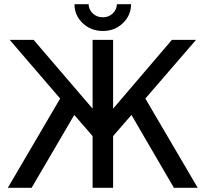

<svg xmlns="http://www.w3.org/2000/svg" viewBox="-20 -890 974 910"><path d="M418.9 0V-245.1L332 -345.2L129.9 0H17.1L265.1 -422.9L25.9 -701.2H139.2L418.9 -375V-701.2H516.1V-375L794.9 -701.2H909.2L668.9 -422.9L917 0H804.2L603 -345.2L516.1 -245.1V0ZM467.8 -743.2Q410.6 -743.2 371.8 -780.3Q333 -817.4 333 -870.1H399.9Q400.9 -844.2 419.9 -826.2Q439 -808.1 467.8 -808.1Q495.1 -808.1 514.2 -826.2Q533.2 -844.2 534.2 -870.1H601.1Q601.1 -817.4 562.5 -780.3Q523.9 -743.2 467.8 -743.2Z"/></svg>

Font: LT Superior Med
Style: Regular
Weight: 500
Designer: Daniel Lyons
Foundry: LyonsType
Version: Version 1.000